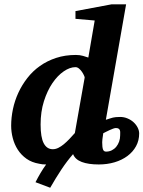

<svg xmlns="http://www.w3.org/2000/svg" viewBox="-20 -757 671 898"><path d="M376 -394Q376.5 -396 373 -403.8Q369.6 -411.6 363.8 -420.4Q357.9 -429.2 349.9 -436Q341.8 -442.9 333 -442.9Q306.6 -442.9 278.1 -423.3Q249.5 -403.8 225.3 -368.4Q201.2 -333 185.5 -283.7Q169.9 -234.4 169.9 -174.8Q169.9 -114.3 184.6 -86.7Q199.2 -59.1 227.1 -59.1Q239.7 -59.1 252.7 -65.4Q265.6 -71.8 278.6 -82.5Q291.5 -93.3 304.4 -106.7Q317.4 -120.1 330.1 -134.8ZM542 -124Q542 -129.9 542.2 -136Q542.5 -142.1 541 -147Q539.6 -151.9 535.2 -155Q530.8 -158.2 522 -158.2Q517.1 -158.2 509 -155.3Q501 -152.3 492.4 -148.4Q483.9 -144.5 475.8 -140.4Q467.8 -136.2 462.9 -133.8Q460 -116.7 459 -106Q458 -95.2 458 -91.8Q458 -68.4 461.7 -58.1Q465.3 -47.9 476.1 -47.9Q490.7 -47.9 502.9 -54Q515.1 -60.1 523.7 -70.6Q532.2 -81.1 537.1 -94.7Q542 -108.4 542 -124ZM630.9 -132.8Q630.9 -99.6 616.2 -73Q601.6 -46.4 575.9 -27.3Q550.3 -8.3 515.9 2Q481.4 12.2 441.9 12.2Q393.1 12.2 362.3 0.5Q331.5 -11.2 321.8 -36.1Q293.9 -4.4 267.3 35.6Q240.7 75.7 214.8 121.1L146 95.2Q157.2 73.2 169.4 52.5Q181.6 31.7 195.8 12.2Q187 12.2 178.7 11.5Q170.4 10.7 163.1 8.8Q128.4 2.9 103.8 -14.6Q79.1 -32.2 63.2 -56.9Q47.4 -81.5 39.8 -110.8Q32.2 -140.1 32.2 -168.9Q32.2 -207 40.5 -246.6Q48.8 -286.1 65.7 -322.8Q82.5 -359.4 107.7 -391.8Q132.8 -424.3 166.5 -448.2Q200.2 -472.2 242.4 -486.1Q284.7 -500 335 -500Q353.5 -500 368.4 -495.6Q383.3 -491.2 393.1 -487.8L422.9 -661.1L333 -668.9V-705.1L502 -736.8H569.8L475.1 -196.8Q487.8 -200.7 494.9 -203.1Q502 -205.6 508.3 -207Q514.6 -208.5 522 -209.2Q529.3 -210 542 -210Q560.1 -210 576.4 -203.1Q592.8 -196.3 604.7 -185.3Q616.7 -174.3 623.8 -160.4Q630.9 -146.5 630.9 -132.8Z"/></svg>

Font: Charis SIL
Style: Bold Italic
Weight: 700
Italic angle: -11°
Foundry: SIL International
Version: Version 4.112